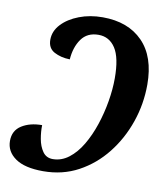

<svg xmlns="http://www.w3.org/2000/svg" viewBox="-83 -796 750 875"><g transform="rotate(10 292.0 -359.0)"><path d="M175 10Q90 10 46.5 -20.5Q3 -51 3 -100Q3 -148 41 -172Q79 -196 135 -196Q134 -166 140 -132.5Q146 -99 162.5 -75.5Q179 -52 209 -52Q249 -52 283 -78Q317 -104 343 -148Q369 -192 387 -246Q405 -300 414.5 -356.5Q424 -413 424 -463Q424 -559 395.5 -602.5Q367 -646 317 -646Q265 -646 238 -608Q211 -570 207 -513Q165 -514 134.5 -530.5Q104 -547 104 -586Q104 -626 134 -658Q164 -690 213.5 -709Q263 -728 322 -728Q440 -728 507.5 -659Q575 -590 575 -461Q575 -371 546 -287Q517 -203 464 -136Q411 -69 338 -29.5Q265 10 175 10Z"/></g></svg>

Font: Noto Serif Condensed
Style: Bold Italic
Weight: 700
Width: 3
Italic angle: -12°
Designer: Monotype Design Team
Foundry: Monotype Imaging Inc.
Version: Version 2.014